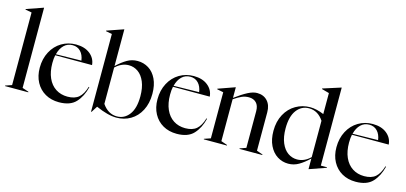

<svg xmlns="http://www.w3.org/2000/svg" viewBox="-67 -1229 3625 1714"><g transform="rotate(15 1745.5 -372.0)"><path d="M15 -5 74 -25V-696L15 -707V-712L170 -766H171V-25L230 -5V0H15Z M272 -239Q272 -322 306.5 -387Q341 -452 400.5 -487.5Q460 -523 533 -523Q613 -523 662.5 -483.5Q712 -444 717 -382H377Q370 -351 370 -308Q370 -229 395.5 -171.5Q421 -114 468 -83.5Q515 -53 577 -53Q644 -53 681 -85Q718 -117 739 -187L745 -185Q723 -96 671.5 -40.5Q620 15 516 15Q444 15 389 -16.5Q334 -48 303 -105.5Q272 -163 272 -239ZM615 -396Q608 -448 579 -478.5Q550 -509 505 -509Q458 -509 426 -478Q394 -447 380 -392Z M816 -696 759 -707V-712L912 -765H913V-426Q963 -473 1006.5 -498Q1050 -523 1102 -523Q1158 -523 1204 -494.5Q1250 -466 1277 -409.5Q1304 -353 1304 -273Q1304 -185 1270 -119.5Q1236 -54 1177.5 -19.5Q1119 15 1047 15Q969 15 857 -35L821 22H816ZM1049 3Q1118 3 1162 -55Q1206 -113 1206 -224Q1206 -303 1183 -357.5Q1160 -412 1121.5 -439Q1083 -466 1036 -466Q970 -466 913 -412V-76Q967 3 1049 3Z M1360 -239Q1360 -322 1394.5 -387Q1429 -452 1488.5 -487.5Q1548 -523 1621 -523Q1701 -523 1750.5 -483.5Q1800 -444 1805 -382H1465Q1458 -351 1458 -308Q1458 -229 1483.5 -171.5Q1509 -114 1556 -83.5Q1603 -53 1665 -53Q1732 -53 1769 -85Q1806 -117 1827 -187L1833 -185Q1811 -96 1759.5 -40.5Q1708 15 1604 15Q1532 15 1477 -16.5Q1422 -48 1391 -105.5Q1360 -163 1360 -239ZM1703 -396Q1696 -448 1667 -478.5Q1638 -509 1593 -509Q1546 -509 1514 -478Q1482 -447 1468 -392Z M1852 -5 1911 -25V-451L1852 -463V-468L2007 -523H2008V-425Q2074 -474 2121.5 -498.5Q2169 -523 2206 -523Q2266 -523 2301.5 -484.5Q2337 -446 2337 -380V-25L2393 -5V0H2182V-5L2239 -25V-364Q2239 -415 2213.5 -441Q2188 -467 2145 -467Q2111 -467 2080.5 -454Q2050 -441 2008 -412V-25L2066 -5V0H1852Z M2433 -235Q2433 -322 2468.5 -387.5Q2504 -453 2564.5 -488Q2625 -523 2697 -523Q2755 -523 2824 -494V-688L2755 -707V-712L2921 -765H2922V-44H2979V-39L2825 15H2824V-83Q2776 -37 2731.5 -11Q2687 15 2635 15Q2580 15 2534 -14Q2488 -43 2460.5 -99.5Q2433 -156 2433 -235ZM2702 -42Q2768 -42 2824 -96V-432Q2772 -511 2689 -511Q2620 -511 2576 -453Q2532 -395 2532 -284Q2532 -205 2555 -150.5Q2578 -96 2616.5 -69Q2655 -42 2702 -42Z M3014 -239Q3014 -322 3048.5 -387Q3083 -452 3142.5 -487.5Q3202 -523 3275 -523Q3355 -523 3404.5 -483.5Q3454 -444 3459 -382H3119Q3112 -351 3112 -308Q3112 -229 3137.5 -171.5Q3163 -114 3210 -83.5Q3257 -53 3319 -53Q3386 -53 3423 -85Q3460 -117 3481 -187L3487 -185Q3465 -96 3413.5 -40.5Q3362 15 3258 15Q3186 15 3131 -16.5Q3076 -48 3045 -105.5Q3014 -163 3014 -239ZM3357 -396Q3350 -448 3321 -478.5Q3292 -509 3247 -509Q3200 -509 3168 -478Q3136 -447 3122 -392Z"/></g></svg>

Font: Nyght Serif
Style: Regular
Weight: 400
Designer: Maksym Kobuzan
Version: Version 0.410;July 4, 2025;FontCreator 15.0.0.2958 64-bit